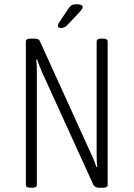

<svg xmlns="http://www.w3.org/2000/svg" viewBox="-20 -884 630 906"><path d="M124 2Q102 2 102 -12V-688Q102 -702 124 -702H135Q153 -702 159.5 -699Q166 -696 169 -688L410 -158Q418 -143 423 -128.5Q428 -114 435 -96L439 -97Q437 -112 436.5 -127.5Q436 -143 436 -164V-688Q436 -702 458 -702H466Q488 -702 488 -688V-12Q488 2 466 2H450Q428 2 421 -11L179 -542Q165 -574 155 -604L151 -603Q153 -587 153.5 -571.5Q154 -556 154 -535V-12Q154 2 132 2ZM270 -752Q253 -752 253 -761Q253 -766 258 -776L301 -841Q310 -855 318.5 -859.5Q327 -864 342 -864Q370 -864 370 -851Q370 -844 363.5 -836.5Q357 -829 348 -819L297 -765Q284 -752 270 -752Z"/></svg>

Font: Asap Condensed ExtraLight
Style: Regular
Weight: 200
Width: 3
Designer: Pablo Cosgaya
Foundry: Omnibus-Type
Version: Version 3.001; ttfautohint (v1.8.4.7-5d5b)